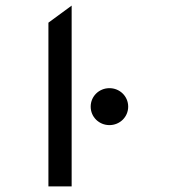

<svg xmlns="http://www.w3.org/2000/svg" viewBox="-20 -666 609 686"><path d="M371 -219C408 -219 438 -248 438 -285C438 -322 408 -351 371 -351C334 -351 304 -322 304 -285C304 -248 334 -219 371 -219ZM236 0V-646L153 -585V0Z"/></svg>

Font: Charger Monospace
Style: Regular
Weight: 400
Designer: Jasper
Foundry: Cannot Into Space Fonts
Version: Version 0.980